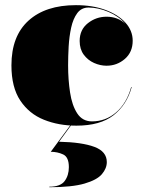

<svg xmlns="http://www.w3.org/2000/svg" viewBox="-20 -490 580 764"><path d="M254 175Q254 135 231.2 124.5Q208.5 114 182 114L266 0H269L215 74Q306.5 76 355.8 94.5Q405 113 405 155Q405 180 385.5 203Q366 226 316.2 240.5Q266.5 255 176 255V253Q220.5 253 237.2 230.5Q254 208 254 175ZM504 -143.5Q484.5 -72.5 431.5 -31.2Q378.5 10 284 10Q213.5 10 154.8 -13.5Q96 -37 60.8 -89.8Q25.5 -142.5 25.5 -230Q25.5 -346.5 93.5 -408Q161.5 -469.5 282 -469.5Q348 -469.5 399 -450.8Q450 -432 479 -400Q508 -368 508 -328Q508 -282.5 476.8 -255.5Q445.5 -228.5 404 -228.5Q379 -228.5 354.2 -239.5Q329.5 -250.5 313.2 -272.5Q297 -294.5 297 -327Q297 -372 329.8 -397.8Q362.5 -423.5 404 -423.5Q448.5 -423.5 478.5 -395.5Q452.5 -425.5 411.2 -442.8Q370 -460 332.5 -460Q304 -460 287.5 -437.8Q271 -415.5 263.2 -380.2Q255.5 -345 253.2 -305.2Q251 -265.5 251 -230Q251 -173 258.8 -122Q266.5 -71 287.2 -39Q308 -7 346 -7Q400.5 -7 442.2 -43Q484 -79 502 -143.5Z"/></svg>

Font: Bodoni* 96pt Fatface
Style: Regular
Weight: 900
Version: Version 2.3